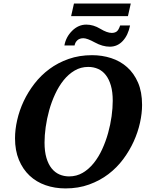

<svg xmlns="http://www.w3.org/2000/svg" viewBox="-20 -1030 832 1061"><path d="M63 -266.1Q63 -314 75 -366.7Q86.9 -419.4 110.8 -470.5Q134.8 -521.5 170.4 -567.6Q206.1 -613.8 253.2 -648.7Q300.3 -683.6 359.4 -704.3Q418.5 -725.1 488.8 -725.1Q543.9 -725.1 594 -709Q644 -692.9 682.1 -659.2Q720.2 -625.5 742.7 -573.7Q765.1 -522 765.1 -450.2Q765.1 -404.3 753.7 -352.1Q742.2 -299.8 719 -248.5Q695.8 -197.3 660.9 -150.4Q626 -103.5 578.9 -67.6Q531.7 -31.7 472.4 -10.3Q413.1 11.2 341.8 11.2Q282.7 11.2 231.7 -6.6Q180.7 -24.4 143.3 -59.6Q106 -94.7 84.5 -146.5Q63 -198.2 63 -266.1ZM226.1 -242.2Q226.1 -192.9 236.6 -157.5Q247.1 -122.1 265.4 -99.4Q283.7 -76.7 308.6 -65.9Q333.5 -55.2 361.8 -55.2Q403.3 -55.2 437.3 -75.2Q471.2 -95.2 498 -128.7Q524.9 -162.1 544.7 -205.3Q564.5 -248.5 577.4 -294.9Q590.3 -341.3 596.7 -387.5Q603 -433.6 603 -473.1Q603 -522 592.8 -557.1Q582.5 -592.3 564.7 -615.2Q546.9 -638.2 522 -649.2Q497.1 -660.2 467.8 -660.2Q426.3 -660.2 392.3 -640.1Q358.4 -620.1 331.5 -586.7Q304.7 -553.2 284.7 -510Q264.6 -466.8 251.7 -420.2Q238.8 -373.5 232.4 -327.4Q226.1 -281.2 226.1 -242.2ZM388.7 -1010.3H702.6L687 -940.9H373ZM335.9 -778.8Q344.2 -825.7 378.7 -859.9Q413.1 -894 457 -894Q496.1 -894 533.9 -871.1Q571.8 -848.1 597.7 -848.1Q612.8 -848.1 623.8 -855.2Q634.8 -862.3 644 -889.2H698.7Q688 -835.4 658.4 -803.7Q628.9 -772 586.9 -772Q546.9 -772 504.2 -795.4Q461.4 -818.8 440.9 -818.8Q419.9 -818.8 407.5 -807.4Q395 -795.9 392.1 -778.8Z"/></svg>

Font: Droid Serif
Style: Bold Italic
Weight: 700
Italic angle: -12°
Designer: Monotype Design team
Foundry: Monotype Imaging Inc.
Version: Version 1.03